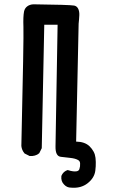

<svg xmlns="http://www.w3.org/2000/svg" viewBox="-20 -739 540 900"><path d="M313 140.6Q293.5 140.6 280.3 126Q265.1 110.8 267.6 86.9V85.4L268.6 84Q271 78.1 274.7 73.5Q278.3 68.8 283.2 65.2Q288.1 61.5 294.4 59.1L297.4 58.1L300.8 59.1Q324.2 66.4 338.4 64Q349.1 62.5 352.1 53.7Q356.4 41.5 355.5 26.9Q355 15.6 345.2 10.7Q332 3.4 308.1 1Q282.2 -2 265.1 -3.9Q239.3 -6.8 240.2 -52.7L250 -623H187.5L175.8 -46.9V-44.4L174.8 -42.5L165 -22.9L164.1 -21L162.6 -20Q158.2 -16.1 153.3 -13.7Q148.4 -11.2 143.1 -9.8Q137.7 -8.3 132.1 -7.8Q126.5 -7.3 120.1 -7.8H118.2L116.7 -8.8L97.2 -18.6L95.2 -19.5L94.2 -21Q88.4 -27.8 84.7 -36.4Q81.1 -44.9 80.1 -54.7V-55.2V-55.7Q91.8 -566.4 89.8 -612.8Q88.9 -636.2 89.6 -654.5Q90.3 -672.9 92.8 -685.5Q96.2 -700.7 107.7 -709.2Q119.1 -717.8 136.2 -718.8H136.7Q304.7 -716.8 327.6 -712.9Q340.3 -710.4 346.4 -698.2Q352.5 -686 351.8 -668.2Q351.1 -650.4 348.6 -627.9L336.9 -75.2Q377 -74.7 399.4 -53.7Q405.3 -47.9 410.2 -41.5Q415 -35.2 418.7 -28.3Q422.4 -21.5 424.6 -14.2Q426.8 -6.8 427.7 1Q428.7 10.3 429 20.3Q429.2 30.3 428.7 40.3Q428.2 50.3 426.8 61Q422.4 95.2 390.6 120.1Q375 132.3 355.5 137.5Q335.9 142.6 313 140.6Z"/></svg>

Font: NaikaiFont
Style: Bold
Weight: 700
Version: Version 1.89